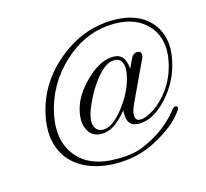

<svg xmlns="http://www.w3.org/2000/svg" viewBox="-130 -855 1157 1079"><g transform="rotate(-20 448.5 -315.5)"><path d="M614.3 -378.9Q617.2 -388.2 619.1 -397Q622.6 -413.1 622.6 -426.8Q622.6 -441.9 618.2 -453.1Q608.4 -480.5 575.7 -482.9Q572.8 -483.4 569.3 -483.4Q528.3 -483.4 478 -436Q432.1 -393.1 390.6 -326.7Q355 -268.6 342.8 -228.5Q341.3 -222.2 339.8 -216.8Q337.4 -205.1 337.4 -194.8Q337.4 -178.2 343.8 -165Q356 -139.6 386.7 -137.2Q390.1 -136.7 393.1 -136.7Q445.8 -136.7 514.6 -211.9Q588.4 -292 614.3 -378.9ZM598.1 -214.8Q584.5 -192.4 578.6 -172.9Q577.1 -168.5 576.2 -164.1Q574.7 -156.2 574.7 -149.4Q574.7 -141.6 576.7 -135.3Q581.5 -120.6 601.6 -119.1Q605 -118.7 608.4 -118.7Q638.2 -118.7 681.6 -141.6Q737.3 -170.9 781.7 -223.1Q836.4 -286.1 860.8 -369.6Q865.2 -384.3 868.7 -398.9Q875 -429.2 875 -457.5Q875 -525.9 836.9 -579.1Q776.4 -664.6 644.5 -675.8Q626.5 -677.2 608.4 -677.2Q465.3 -677.2 339.8 -580.1Q203.6 -474.6 154.3 -311Q149.4 -293.9 146 -276.9Q138.2 -239.3 138.2 -205.6Q138.2 -131.3 175.8 -72.8Q241.7 30.3 403.3 43.9Q432.6 46.4 458 46.4Q510.7 46.4 546.9 35.6Q695.3 -7.8 791.5 -111.8Q800.8 -121.6 809.6 -121.6Q814 -121.6 818.4 -119.1Q822.3 -115.2 822.3 -110.4Q822.3 -108.9 821.8 -107.4Q820.8 -103 817.4 -98.6Q755.4 -21.5 626 31.7Q572.8 53.2 524.9 61.5Q484.4 68.4 441.4 68.4Q417.5 68.4 393.1 66.4Q294.9 58.1 220.7 15.6Q139.2 -31.7 107.9 -112.3Q90.3 -157.2 90.3 -209Q90.3 -245.6 99.1 -286.1Q102.5 -304.2 108.4 -323.2Q159.7 -495.1 315.4 -603.5Q452.6 -698.7 604.5 -698.7Q625.5 -698.7 647 -696.8Q790 -685.1 856.4 -594.2Q897.5 -537.1 897.5 -463.9Q897.5 -433.6 890.6 -400.9Q887.2 -386.2 882.3 -370.6Q849.1 -256.8 759.8 -174.8Q677.2 -99.1 601.1 -99.1Q594.7 -99.1 588.4 -99.6Q548.8 -103 534.7 -126.5Q525.4 -141.6 525.4 -168Q525.4 -182.1 528.3 -200.2Q481.4 -152.8 444.3 -133.8Q413.6 -117.7 381.3 -117.7Q375.5 -117.7 369.6 -118.2Q317.4 -122.6 296.9 -167Q286.1 -190.4 286.1 -219.2Q286.1 -237.8 290.5 -258.3Q293 -268.1 295.9 -278.3Q321.3 -363.3 411.1 -436.5Q494.1 -503.9 564.5 -503.9Q570.3 -503.9 576.7 -503.4Q612.8 -500.5 628.9 -476.6Q644.5 -454.6 644.5 -413.6V-406.2L675.3 -459.5Q689.5 -482.4 709.5 -482.4H712.4Q734.9 -480.5 734.9 -461.9Q734.9 -458 733.9 -453.1L732.9 -448.7Q731.4 -444.3 728.5 -439.5Z"/></g></svg>

Font: inglobal
Style: Italic
Weight: 400
Italic angle: -12°
Designer: Andrey Kochetov, Denis Davydov, Evgeny Yurtaev
Foundry: inglobal
Version: Version 1.00 September 25, 2014, initial release